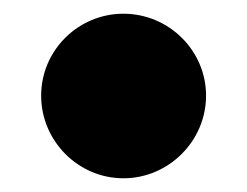

<svg xmlns="http://www.w3.org/2000/svg" viewBox="-20 -250 360 280"><path d="M40 -110.5C40 -44.5 94 10 160 10C226 10 280.5 -44.5 280.5 -110.5C280.5 -176.5 226 -230 160 -230C94 -230 40 -176.5 40 -110.5Z"/></svg>

Font: Bodoni* 96pt Fatface
Style: Italic
Weight: 900
Italic angle: -13°
Version: Version 2.3